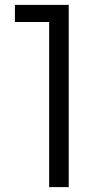

<svg xmlns="http://www.w3.org/2000/svg" viewBox="-20 -765 411 785"><path d="M181 -675H41V-745H261V0H181Z"/></svg>

Font: Evergrow Sans 
Style: Regular
Weight: 400
Foundry: 10Web
Version: Version 1.000